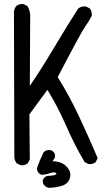

<svg xmlns="http://www.w3.org/2000/svg" viewBox="-20 -817 540 947"><path d="M225.6 109.4Q209 109.4 197.3 95.7Q189.5 85.9 191.4 70.3Q197.3 56.6 211.9 50.8Q252.9 48.8 256.8 43Q260.7 37.1 252 34.2Q243.2 31.2 223.1 38.1Q203.1 44.9 183.6 44.9Q169.9 39.1 164.1 25.4L162.1 13.7Q175.8 -27.3 195.3 -66.4Q209 -80.1 231.4 -76.2Q245.1 -70.3 251 -56.6V-41L239.3 -21.5Q284.2 -21.5 308.6 4.9Q333 31.2 325.2 59.6Q317.4 87.9 290 97.7Q262.7 107.4 225.6 109.4ZM82 -2 62.5 -11.7Q52.7 -23.4 50.8 -39.1L48.8 -759.8Q50.8 -775.4 60.5 -787.1Q74.2 -798.8 95.7 -796.9L115.2 -787.1Q130.9 -761.7 128.9 -730.5L127 -393.6Q173.8 -460 248.5 -585Q323.2 -710 366.2 -775.4Q381.8 -787.1 403.3 -785.2L422.9 -775.4Q434.6 -761.7 432.6 -739.3Q418.9 -711.9 400.4 -686.5Q381.8 -661.1 264.6 -436.5Q323.2 -342.8 371.1 -240.2Q418.9 -137.7 461.9 -37.1L452.1 -17.6Q438.5 -5.9 417 -7.8L397.5 -17.6Q346.7 -103.5 306.6 -195.8Q266.6 -288.1 213.9 -374L125 -252.9L127 -31.2L117.2 -11.7Q103.5 0 82 -2Z"/></svg>

Font: NaikaiFont
Style: Regular-Lite
Weight: 400
Version: Version 1.67